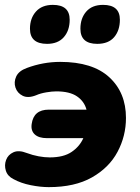

<svg xmlns="http://www.w3.org/2000/svg" viewBox="-20 -757 574 788"><path d="M180 11Q146 11 106 3Q66 -5 35 -22Q11 -34 4 -56.5Q-3 -79 5 -100.5Q13 -122 35 -132Q57 -142 90 -129Q114 -120 138.5 -115.5Q163 -111 184 -111Q241 -111 274 -133.5Q307 -156 322 -190H173Q139 -190 122.5 -205.5Q106 -221 110 -248Q118 -307 180 -307H335Q326 -341 296 -361.5Q266 -382 211 -382Q194 -382 170 -378Q146 -374 128 -366Q95 -353 73 -364Q51 -375 43.5 -397.5Q36 -420 46.5 -443Q57 -466 90 -478Q157 -503 227 -503Q360 -503 428.5 -440Q497 -377 497 -273Q497 -199 462.5 -134Q428 -69 357.5 -29Q287 11 180 11ZM379 -577Q310 -577 310 -639Q310 -682 334 -709.5Q358 -737 403 -737Q472 -737 472 -676Q472 -632 448.5 -604.5Q425 -577 379 -577ZM173 -577Q103 -577 103 -639Q103 -682 127.5 -709.5Q152 -737 197 -737Q266 -737 266 -676Q266 -632 242 -604.5Q218 -577 173 -577Z"/></svg>

Font: Nunito Black
Style: Italic
Weight: 900
Italic angle: -9°
Designer: Vernon Adams
Foundry: Vernon Adams
Version: Version 3.601; ttfautohint (v1.8.2.53-6de2)